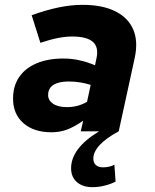

<svg xmlns="http://www.w3.org/2000/svg" viewBox="-20 -543 640 794"><path d="M362 231Q322 231 298 210Q274 189 274 153Q274 70 390 0H314L324 -44Q287 -18 257 -7Q227 4 193 4Q120 4 77 -33.5Q34 -71 34 -135Q34 -187 59 -224Q84 -261 131 -281Q178 -301 243 -301Q276 -301 309.5 -293.5Q343 -286 373 -273L379 -302Q389 -348 364 -370Q339 -392 278 -392Q252 -392 220.5 -386Q189 -380 147 -366L111 -480Q172 -502 223.5 -512.5Q275 -523 321 -523Q403 -523 456.5 -496.5Q510 -470 531 -421Q552 -372 537 -303L471 0Q419 28 392.5 56.5Q366 85 366 113Q366 130 376.5 139.5Q387 149 406 149Q420 149 432.5 146Q445 143 453 138L458 208Q439 218 413.5 224.5Q388 231 362 231ZM257 -100Q280 -100 300.5 -105.5Q321 -111 340 -122L355 -192Q336 -198 313 -202Q290 -206 264 -206Q223 -206 201 -192Q179 -178 179 -150Q179 -128 199.5 -114Q220 -100 257 -100Z"/></svg>

Font: Red Hat Mono
Style: Italic
Weight: 400
Italic angle: -12°
Monospace: yes
Designer: Pentagram, MCKL
Foundry: MCKL
Version: Version 1.030